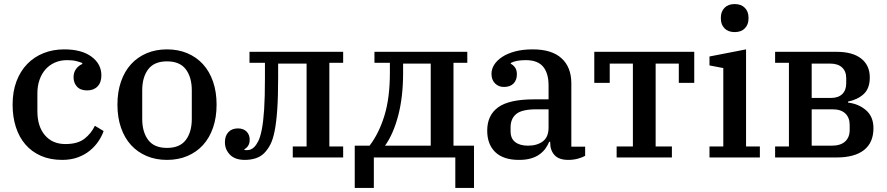

<svg xmlns="http://www.w3.org/2000/svg" viewBox="-20 -775 4367 945"><path d="M286 12Q227 12 181.5 -8Q136 -28 105 -64Q74 -100 58 -150Q42 -200 42 -260Q42 -324 61 -374.5Q80 -425 114 -460Q148 -495 194.5 -513.5Q241 -532 296 -532Q382 -532 430.5 -496Q479 -460 479 -404Q479 -369 460 -349.5Q441 -330 409 -330Q376 -330 359 -348.5Q342 -367 342 -395Q342 -418 354 -435Q366 -452 385 -460V-465Q373 -470 355 -474.5Q337 -479 310 -479Q277 -479 250 -467Q223 -455 204 -433.5Q185 -412 174.5 -382Q164 -352 164 -315V-228Q164 -153 201 -109.5Q238 -66 302 -66Q362 -66 395.5 -92Q429 -118 447 -156L490 -130Q481 -104 464 -79Q447 -54 422 -33.5Q397 -13 363 -0.5Q329 12 286 12Z M802 -47Q865 -47 894.5 -86Q924 -125 924 -190V-330Q924 -395 894.5 -434Q865 -473 802 -473Q739 -473 709.5 -434Q680 -395 680 -330V-190Q680 -125 709.5 -86Q739 -47 802 -47ZM802 12Q747 12 702 -7Q657 -26 625 -61Q593 -96 575.5 -146.5Q558 -197 558 -260Q558 -323 575.5 -373.5Q593 -424 625 -459Q657 -494 702 -513Q747 -532 802 -532Q857 -532 902 -513Q947 -494 979 -459Q1011 -424 1028.5 -373.5Q1046 -323 1046 -260Q1046 -197 1028.5 -146.5Q1011 -96 979 -61Q947 -26 902 -7Q857 12 802 12Z M1185 12Q1137 12 1112 -13.5Q1087 -39 1087 -75Q1087 -106 1104 -124.5Q1121 -143 1151 -143Q1178 -143 1193.5 -127.5Q1209 -112 1209 -87Q1209 -70 1201.5 -58Q1194 -46 1183 -41V-37Q1186 -36 1189.5 -36Q1193 -36 1196 -36Q1216 -36 1231 -51Q1242 -62 1251.5 -81Q1261 -100 1268.5 -137.5Q1276 -175 1280 -235.5Q1284 -296 1284 -391V-466H1208V-520H1669V-466H1601V-54H1669V0H1421V-54H1489V-462H1349V-395Q1349 -299 1344.5 -235Q1340 -171 1331.5 -129Q1323 -87 1310 -62.5Q1297 -38 1280 -21Q1263 -4 1238.5 4Q1214 12 1185 12Z M1726 -58H1799Q1845 -118 1872 -205.5Q1899 -293 1899 -418V-466H1823V-520H2280V-466H2212V-58H2313V150H2221V0H1820V150H1726ZM2100 -58V-462H1964V-416Q1964 -298 1940 -206.5Q1916 -115 1875 -58Z M2535 12Q2457 12 2417.5 -26.5Q2378 -65 2378 -132Q2378 -208 2432 -247Q2486 -286 2608 -286H2680V-354Q2680 -415 2653 -447Q2626 -479 2568 -479Q2519 -479 2494 -465V-461Q2505 -456 2514.5 -443.5Q2524 -431 2524 -409Q2524 -381 2507.5 -364Q2491 -347 2460 -347Q2434 -347 2416.5 -364.5Q2399 -382 2399 -412Q2399 -435 2412.5 -456.5Q2426 -478 2452 -495Q2478 -512 2515.5 -522Q2553 -532 2602 -532Q2696 -532 2744 -488Q2792 -444 2792 -365V-53H2860V-8Q2846 0 2824 6Q2802 12 2777 12Q2731 12 2709.5 -11.5Q2688 -35 2688 -72V-77H2683Q2676 -60 2665 -44.5Q2654 -29 2636.5 -16Q2619 -3 2594 4.5Q2569 12 2535 12ZM2579 -58Q2623 -58 2651.5 -79Q2680 -100 2680 -148V-237H2620Q2549 -237 2521 -214Q2493 -191 2493 -148V-129Q2493 -93 2516 -75.5Q2539 -58 2579 -58Z M3015 -54H3095V-462H2981V-367H2905V-520H3397V-367H3321V-462H3207V-54H3287V0H3015Z M3596 -617Q3564 -617 3546 -635.5Q3528 -654 3528 -683V-689Q3528 -718 3546 -736.5Q3564 -755 3596 -755Q3628 -755 3646 -736.5Q3664 -718 3664 -689V-683Q3664 -654 3646 -635.5Q3628 -617 3596 -617ZM3472 -54H3540V-440L3472 -453V-497L3652 -532V-54H3720V0H3472Z M3795 -54H3863V-466H3795V-520H4097Q4177 -520 4219 -486.5Q4261 -453 4261 -394Q4261 -340 4231.5 -312.5Q4202 -285 4154 -275V-270Q4206 -264 4242.5 -232.5Q4279 -201 4279 -144Q4279 -73 4232.5 -36.5Q4186 0 4098 0H3795ZM4074 -58Q4117 -58 4139.5 -78.5Q4162 -99 4162 -135V-160Q4162 -196 4140.5 -216.5Q4119 -237 4078 -237H3975V-58ZM4070 -293Q4106 -293 4125.5 -312Q4145 -331 4145 -365V-390Q4145 -424 4124.5 -443Q4104 -462 4066 -462H3975V-293Z"/></svg>

Font: IBM Plex Serif Medium
Style: Regular
Weight: 500
Designer: Mike Abbink, Paul van der Laan, Pieter van Rosmalen
Foundry: Bold Monday
Version: Version 2.5